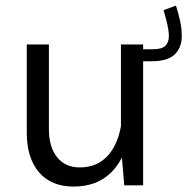

<svg xmlns="http://www.w3.org/2000/svg" viewBox="-20 -665 672 689"><path d="M611.3 -644.8 567 -628.6Q572.6 -610.3 576.7 -593.6Q580.9 -577 583.4 -562.5Q586 -547.9 586 -535.5Q586 -513.4 573.6 -500.8Q561.3 -488.3 528.8 -488.3H454.1V-445.2H523.9Q582.1 -445.2 607.2 -469.9Q632.2 -494.6 632.2 -535Q632.2 -562 626.6 -588.7Q620.9 -615.3 611.3 -644.8ZM493.6 -505.4H414V-139L426 0H493.6ZM76.1 -188.3Q76.1 -98.2 119.9 -46.8Q163.8 4.5 244.1 4.5Q328.2 4.5 379.9 -47.1Q431.6 -98.8 450 -200.9L414.3 -213.5Q401.3 -141.6 363.5 -102.9Q325.7 -64.2 266.6 -64.2Q214 -64.2 184.7 -101Q155.5 -137.9 155.5 -201.3V-505.4H76.1Z"/></svg>

Font: Estedad VF
Style: Regular
Weight: 100
Designer: Amin Abedi
Version: Version 7.3